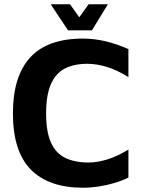

<svg xmlns="http://www.w3.org/2000/svg" viewBox="-20 -860 669 892"><path d="M365.8 12.2Q206.4 12.2 123.2 -72.3Q40 -156.8 40 -333.4Q40 -505.2 120.2 -593Q200.4 -680.8 365.8 -680.8Q418.8 -680.8 472.2 -667.8Q525.6 -654.8 576.6 -631.8V-501.6Q524.8 -534.4 476.9 -549Q429 -563.6 385.8 -563.6Q323.4 -563.6 280.7 -541.2Q238 -518.8 216.1 -468Q194.2 -417.2 194.2 -332.8Q194.2 -248.6 216.4 -198.6Q238.6 -148.6 282.5 -126.8Q326.4 -105 391.8 -105Q430.8 -105 477.8 -119.1Q524.8 -133.2 576.6 -165.4V-35.2Q548.2 -20.8 512.6 -10.1Q477 0.6 438.9 6.4Q400.8 12.2 365.8 12.2ZM296 -719 215.6 -840.2H305.2L348.4 -779.8L391.6 -840.2H481.2L407.2 -719Z"/></svg>

Font: Maven Pro VF Beta
Style: Regular
Weight: 400
Designer: Joe Prince
Foundry: Joe Prince
Version: Version 2.002